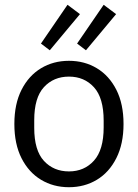

<svg xmlns="http://www.w3.org/2000/svg" viewBox="-20 -770 576 802"><path d="M268 12Q203 12 151.5 -19Q100 -50 70 -109Q40 -168 40 -252Q40 -336 70 -395Q100 -454 151.5 -485Q203 -516 268 -516Q333 -516 384.5 -485Q436 -454 466 -395Q496 -336 496 -252Q496 -169 466 -109.5Q436 -50 384.5 -19Q333 12 268 12ZM268 -54Q332 -54 372.5 -99Q413 -144 413 -238V-266Q413 -361 372.5 -405.5Q332 -450 268 -450Q204 -450 163.5 -406Q123 -362 123 -268V-236Q123 -142 163.5 -98Q204 -54 268 -54ZM339 -560 302 -588 413 -750 465 -711ZM188 -560 151 -588 262 -750 314 -711Z"/></svg>

Font: Special Gothic
Style: Regular
Weight: 400
Designer: Alistair McCready
Foundry: Monolith
Version: Version 1.010; ttfautohint (v1.8.4.7-5d5b)